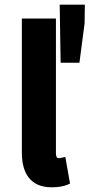

<svg xmlns="http://www.w3.org/2000/svg" viewBox="-20 -785 381 817"><path d="M200 12C228 12 250 8 267 1L278 -4L258 -117L243 -114C235 -112 233 -112 228 -112C227 -112 218 -112 218 -134V-706H73V-135C73 -50 108 12 200 12ZM340 -686 341 -765H234L238 -518H318Z"/></svg>

Font: Falling Sky
Style: Bd+
Weight: 400
Designer: Paul D. Hunt
Foundry: Adobe Systems Incorporated
Version: Version 1.02